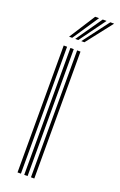

<svg xmlns="http://www.w3.org/2000/svg" viewBox="-150 -810 533 853"><g transform="rotate(20 116.5 -384.0)"><path d="M119 0V-600H134.8V0ZM55.5 0V-600H71.5V0ZM87.2 0V-600H103V0ZM64.5 -645 143.2 -767.8H161.5L79.2 -645ZM122.2 -645 214.8 -767.8H232.8L137 -645ZM93.5 -645 179 -767.8H197.2L108 -645Z"/></g></svg>

Font: Big Shoulders Inline Text
Style: Regular
Weight: 400
Designer: Patric King
Foundry: XO Type Co
Version: Version 1.000